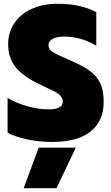

<svg xmlns="http://www.w3.org/2000/svg" viewBox="-20 -734 587 1013"><path d="M20 -34V-217Q72 -187 129.5 -172Q187 -157 238 -157Q311 -157 311 -198Q311 -215 300 -227.5Q289 -240 267 -251.5Q245 -263 198 -285Q106 -327 64.5 -377Q23 -427 23 -501Q23 -563 55.5 -611.5Q88 -660 147 -687Q206 -714 283 -714Q346 -714 394.5 -703.5Q443 -693 488 -670V-493Q406 -541 319 -541Q281 -541 258.5 -529.5Q236 -518 236 -496Q236 -474 256.5 -460.5Q277 -447 334 -423L354 -414Q422 -385 458.5 -356.5Q495 -328 511 -290.5Q527 -253 527 -196Q527 -97 459 -41Q391 15 253 15Q189 15 124.5 1.5Q60 -12 20 -34ZM184 45H380L278 259H105Z"/></svg>

Font: Readiness ExtraBold
Style: Regular
Weight: 800
Designer: Katatrad Team
Foundry: CadsonDemak
Version: Version 1.00;January 16, 2020;FontCreator 12.0.0.2550 64-bit